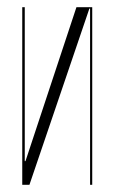

<svg xmlns="http://www.w3.org/2000/svg" viewBox="-20 -515 316 535"><path d="M193 -495H237V0H231V-491H229L62 0H42V-495H49V-66H51Z"/></svg>

Font: Moniqa ExtLt Narrow Display
Style: Regular
Weight: 200
Width: 4
Designer: Rajesh Rajput
Foundry: Rajesh Rajput
Version: Version 1.000